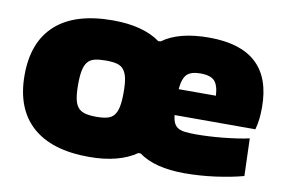

<svg xmlns="http://www.w3.org/2000/svg" viewBox="-64 -658 1155 777"><g transform="rotate(10 513.5 -269.5)"><path d="M734 9Q611 9 546 -39H536Q502 -15 453 -2Q404 11 342 11Q188 11 108 -61Q28 -133 28 -270Q28 -407 108 -478.5Q188 -550 342 -550Q405 -550 454 -537Q503 -524 537 -499L547 -500Q614 -549 738 -549Q997 -549 997 -308Q997 -282 994.5 -260Q992 -238 986 -216H654Q656 -196 662 -183.5Q668 -171 679.5 -164.5Q691 -158 709 -156Q727 -154 753 -154Q777 -154 806 -155.5Q835 -157 864.5 -160Q894 -163 921.5 -167Q949 -171 970 -176L975 -22Q923 -8 859.5 0.5Q796 9 734 9ZM342 -154Q369 -154 387 -158.5Q405 -163 415.5 -176Q426 -189 430.5 -211.5Q435 -234 435 -270Q435 -306 430.5 -328Q426 -350 415.5 -363Q405 -376 387 -380.5Q369 -385 342 -385Q315 -385 296.5 -380.5Q278 -376 267.5 -363Q257 -350 252.5 -328Q248 -306 248 -270Q248 -234 252.5 -211.5Q257 -189 267.5 -176.5Q278 -164 296.5 -159Q315 -154 342 -154ZM805 -322Q803 -364 786.5 -382Q770 -400 728 -400Q690 -400 673 -383.5Q656 -367 652 -322Z"/></g></svg>

Font: Plata Sans Black
Style: Regular
Weight: 900
Designer: Pablo Impallari, Andres Torresi, & Cristiano Sobral
Foundry: Pablo Impallari, Andres Torresi, & Cristiano Sobral
Version: Version 1.00;December 28, 2019;FontCreator 12.0.0.2547 64-bi